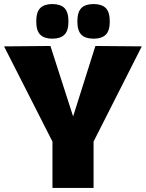

<svg xmlns="http://www.w3.org/2000/svg" viewBox="-22 -928 720 948"><path d="M237 0V-229L-2 -699L227 -701L339 -353L449 -701L678 -699L440 -229V0ZM440 -737Q400 -737 380 -756.5Q360 -776 360 -822Q360 -869 380 -888.5Q400 -908 440 -908Q480 -908 500 -888.5Q520 -869 520 -822Q520 -776 500 -756.5Q480 -737 440 -737ZM236 -737Q197 -737 177 -756.5Q157 -776 157 -822Q157 -869 177 -888.5Q197 -908 236 -908Q276 -908 296 -888.5Q316 -869 316 -822Q316 -776 296 -756.5Q276 -737 236 -737Z"/></svg>

Font: Georama ExtraCondensed Thin ExtraBold
Style: Regular
Weight: 800
Version: Version 1.001